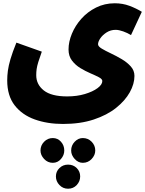

<svg xmlns="http://www.w3.org/2000/svg" viewBox="-20 -525 885 1171"><path d="M24 -35Q24 -63 28 -93.5Q32 -124 44 -165Q56 -206 80 -265L235 -210Q221 -171 213.5 -146.5Q206 -122 203.5 -104Q201 -86 201 -66Q201 -10 247 26.5Q293 63 390 63Q449 63 497.5 48.5Q546 34 575 12.5Q604 -9 604 -31Q604 -43 583 -54Q562 -65 531.5 -78Q501 -91 470.5 -109.5Q440 -128 419 -155.5Q398 -183 398 -223Q398 -270 418.5 -319.5Q439 -369 476.5 -411Q514 -453 566 -479Q618 -505 680 -505Q728 -505 769.5 -489.5Q811 -474 845 -453L779 -311Q758 -324 731.5 -333.5Q705 -343 685 -343Q655 -343 630.5 -327.5Q606 -312 592 -291.5Q578 -271 578 -255Q578 -242 600.5 -228.5Q623 -215 656 -199.5Q689 -184 722 -164.5Q755 -145 777.5 -120Q800 -95 800 -62Q800 -13 771.5 38Q743 89 688 133Q633 177 551.5 204Q470 231 364 231Q269 231 192 203.5Q115 176 69.5 117.5Q24 59 24 -35ZM485 468Q457 468 435.5 444.5Q414 421 414 393Q414 362 435.5 339.5Q457 317 485 317Q517 317 539 339.5Q561 362 561 393Q561 421 539 444.5Q517 468 485 468ZM302 468Q271 468 249 444.5Q227 421 227 393Q227 362 249 339.5Q271 317 302 317Q332 317 352 339.5Q372 362 372 393Q372 421 352 444.5Q332 468 302 468ZM395 626Q364 626 342.5 603.5Q321 581 321 551Q321 521 342.5 500Q364 479 395 479Q427 479 448 500Q469 521 469 551Q469 581 448 603.5Q427 626 395 626Z"/></svg>

Font: Noto Sans Arabic Blk
Style: Regular
Weight: 900
Designer: Monotype Design Team, Nadine Chahine, Nizar Qandah and Khaled Hosny
Foundry: Monotype Imaging Inc.
Version: Version 2.012; ttfautohint (v1.8.4.7-5d5b)